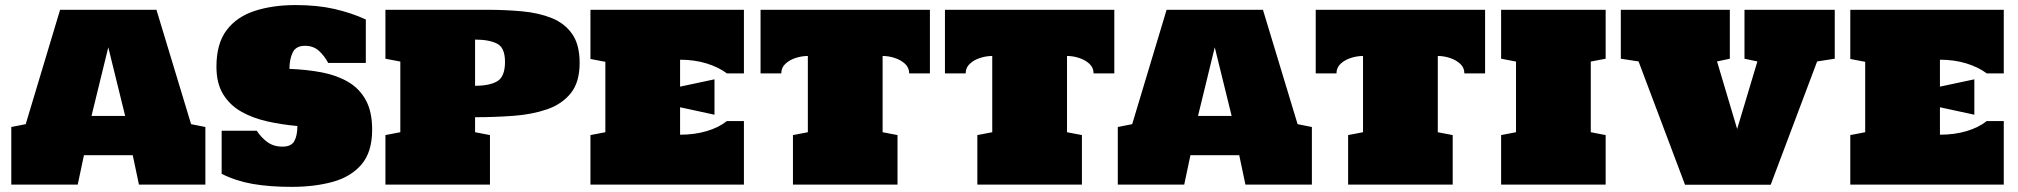

<svg xmlns="http://www.w3.org/2000/svg" viewBox="-20 -726 7936 755"><path d="M24.4 0V-226.6L81.1 -237.8L216.3 -687.5H595.2L731.4 -237.8L787.6 -226.6V0H526.4L502 -115.7H310.1L285.6 0ZM339.8 -270H472.2L405.8 -540Z M1127 8.8Q1039.1 8.8 972.9 -2.9Q906.7 -14.6 851.6 -42.5V-211.9H989.7Q1005.9 -186.5 1030.5 -168Q1055.2 -149.4 1090.8 -149.4Q1125.5 -149.4 1137.5 -171.4Q1149.4 -193.4 1149.4 -230.5Q1088.9 -235.8 1031.7 -248.5Q974.6 -261.2 929.4 -286.6Q884.3 -312 857.7 -355Q831.1 -397.9 831.1 -463.9Q831.1 -554.7 871.3 -607.7Q911.6 -660.6 982.2 -683.3Q1052.7 -706.1 1142.6 -706.1Q1228 -706.1 1295.2 -690.7Q1362.3 -675.3 1418.5 -649.4V-478.5H1270.5Q1256.8 -504.9 1234.9 -525.4Q1212.9 -545.9 1179.2 -545.9Q1143.6 -545.9 1130.9 -519.5Q1118.2 -493.2 1118.2 -455.1Q1187 -452.6 1246.1 -441.2Q1305.2 -429.7 1349.6 -403.6Q1394 -377.4 1418.7 -332Q1443.4 -286.6 1443.4 -216.3Q1443.4 -127.9 1401.4 -79.1Q1359.4 -30.3 1287.8 -10.7Q1216.3 8.8 1127 8.8Z M1495.6 0V-194.8L1554.2 -206.1V-483.9L1495.6 -495.1V-687.5H1895.5Q1968.3 -687.5 2033.7 -681.4Q2099.1 -675.3 2149.9 -654.8Q2200.7 -634.3 2230 -592.3Q2259.3 -550.3 2259.3 -478.5Q2259.3 -402.8 2224.6 -359.6Q2189.9 -316.4 2131.1 -296.1Q2072.3 -275.9 1998.8 -270.5Q1925.3 -265.1 1848.1 -265.1V-206.1L1906.7 -194.8V0ZM1848.1 -388.7Q1905.8 -388.7 1935.8 -406.7Q1965.8 -424.8 1965.8 -482.9Q1965.8 -538.6 1934.6 -554.4Q1903.3 -570.3 1848.1 -570.3Z M2301.8 0V-194.8L2360.4 -206.1V-482.9L2301.8 -494.1V-687.5H2905.3V-437.5H2838.4Q2805.7 -461.9 2758.3 -476.6Q2710.9 -491.2 2654.3 -491.2V-385.3L2789.6 -414.1V-274.9L2654.3 -304.2V-196.3Q2711.4 -196.3 2759 -210.4Q2806.6 -224.6 2838.4 -250H2905.3V0Z M3098.1 0V-194.8L3156.7 -206.1V-505.9Q3132.8 -505.9 3108.6 -498Q3084.5 -490.2 3068.4 -475.1Q3052.2 -460 3052.2 -437.5H2970.7V-687.5H3636.7V-437.5H3555.2Q3555.2 -460 3538.8 -475.1Q3522.5 -490.2 3498.5 -498Q3474.6 -505.9 3450.7 -505.9V-206.1L3509.3 -194.8V0Z M3823.2 0V-194.8L3881.8 -206.1V-505.9Q3857.9 -505.9 3833.7 -498Q3809.6 -490.2 3793.5 -475.1Q3777.3 -460 3777.3 -437.5H3695.8V-687.5H4361.8V-437.5H4280.3Q4280.3 -460 4263.9 -475.1Q4247.6 -490.2 4223.6 -498Q4199.7 -505.9 4175.8 -505.9V-206.1L4234.4 -194.8V0Z M4375.5 0V-226.6L4432.1 -237.8L4567.4 -687.5H4946.3L5082.5 -237.8L5138.7 -226.6V0H4877.4L4853 -115.7H4661.1L4636.7 0ZM4690.9 -270H4823.2L4756.8 -540Z M5281.2 0V-194.8L5339.8 -206.1V-505.9Q5315.9 -505.9 5291.7 -498Q5267.6 -490.2 5251.5 -475.1Q5235.4 -460 5235.4 -437.5H5153.8V-687.5H5819.8V-437.5H5738.3Q5738.3 -460 5721.9 -475.1Q5705.6 -490.2 5681.6 -498Q5657.7 -505.9 5633.8 -505.9V-206.1L5692.4 -194.8V0Z M5882.8 0V-194.8L5941.4 -206.1V-483.9L5882.8 -495.1V-687.5H6293.9V-495.1L6235.4 -483.9V-206.1L6293.9 -194.8V0Z M6606 0.5 6423.3 -484.4 6353.5 -495.1V-687.5H6782.2V-495.1L6731.9 -484.4L6811 -218.8L6890.6 -484.4L6839.8 -495.1V-687.5H7194.8V-495.1L7125.5 -484.4L6942.9 0.5Z M7255.9 0V-194.8L7314.5 -206.1V-482.9L7255.9 -494.1V-687.5H7859.4V-437.5H7792.5Q7759.8 -461.9 7712.4 -476.6Q7665 -491.2 7608.4 -491.2V-385.3L7743.7 -414.1V-274.9L7608.4 -304.2V-196.3Q7665.5 -196.3 7713.1 -210.4Q7760.7 -224.6 7792.5 -250H7859.4V0Z"/></svg>

Font: Holtwood One SC
Style: Regular
Weight: 400
Designer: Vernon Adams
Foundry: Vernon Adams
Version: Version 1.100; ttfautohint (v1.8.4.7-5d5b)